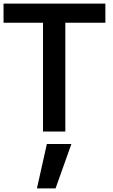

<svg xmlns="http://www.w3.org/2000/svg" viewBox="-29 -731 626 1067"><path d="M176.3 315.9 231.4 69.3H367.7L279.8 315.9ZM210 0V-604.5H-9.3V-710.9H556.6V-604.5H334V0Z"/></svg>

Font: Ride
Style: Bold
Weight: 700
Version: Version 3.000